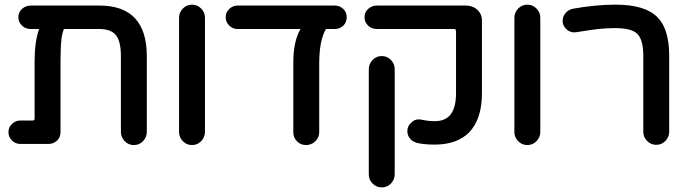

<svg xmlns="http://www.w3.org/2000/svg" viewBox="-20 -612 2986 832"><path d="M616.2 -368.2V-40Q616.2 -17.6 599.6 0Q583 16.6 560.5 16.6Q533.2 16.6 515.6 -5.9Q503.9 -21.5 503.9 -40V-368.2Q503.9 -438.5 478.5 -463.9Q456.1 -486.3 411.1 -486.3H256.8Q248 -461.9 246.1 -441.4Q242.2 -403.3 242.2 -342.8V-39.1Q242.2 -17.6 227.5 -2.9Q211.9 11.7 190.4 11.7H67.4Q46.9 11.7 31.7 -3.4Q16.6 -18.6 16.6 -39.1Q16.6 -60.5 32.2 -75.2Q47.9 -89.8 67.4 -89.8H121.1Q126 -89.8 127.9 -91.8Q129.9 -93.8 129.9 -98.6V-346.7Q129.9 -430.7 149.4 -486.3H113.3Q89.8 -486.3 74.7 -501.5Q59.6 -516.6 59.6 -537.1Q59.6 -559.6 75.7 -573.7Q91.8 -587.9 113.3 -587.9H411.1Q616.2 -587.9 616.2 -368.2Z M755.9 -40V-535.2Q755.9 -557.6 772.5 -575.2Q789.1 -591.8 812 -591.8Q835 -591.8 851.6 -575.2Q868.2 -558.6 868.2 -535.2V-40Q868.2 -17.6 851.6 0Q835 16.6 812 16.6Q789.1 16.6 772.5 0Q755.9 -16.6 755.9 -40Z M1467.8 -501Q1452.1 -486.3 1430.7 -486.3H1392.6Q1363.3 -437.5 1363.3 -336.9V-39.1Q1363.3 -16.6 1346.7 0Q1329.1 16.6 1306.2 16.6Q1283.2 16.6 1267.1 0.5Q1251 -15.6 1251 -39.1V-340.8Q1251 -433.6 1282.2 -486.3H1008.8Q988.3 -486.3 973.1 -501.5Q958 -516.6 958 -537.1Q958 -558.6 973.6 -573.2Q989.3 -587.9 1008.8 -587.9H1430.7Q1452.1 -587.9 1467.8 -573.2Q1482.4 -558.6 1482.4 -537.1Q1482.4 -515.6 1467.8 -501Z M1759.8 -7.8Q1745.1 -23.4 1745.1 -43.9Q1745.1 -66.4 1763.7 -82Q1777.3 -94.7 1793.9 -94.7Q1799.8 -94.7 1804.7 -93.8Q1835.9 -86.9 1863.3 -86.9Q1904.3 -86.9 1926.8 -109.4Q1956.1 -138.7 1956.1 -208V-477.5L1954.1 -484.4Q1952.1 -486.3 1947.3 -486.3H1613.3Q1589.8 -486.3 1574.7 -501.5Q1559.6 -516.6 1559.6 -537.1Q1559.6 -559.6 1575.7 -573.7Q1591.8 -587.9 1613.3 -587.9H1998Q2030.3 -587.9 2050.8 -567.4Q2068.4 -549.8 2068.4 -524.4V-208Q2068.4 -94.7 2011.7 -37.1Q1959 14.6 1863.3 14.6Q1821.3 14.6 1789.1 7.8Q1771.5 2.9 1759.8 -7.8ZM1578.1 143.6V-312.5Q1578.1 -335 1594.7 -352.5Q1611.3 -369.1 1634.3 -369.1Q1657.2 -369.1 1673.8 -352.5Q1690.4 -335.9 1690.4 -312.5V143.6Q1690.4 166 1673.8 183.6Q1657.2 200.2 1634.3 200.2Q1611.3 200.2 1594.7 183.6Q1578.1 167 1578.1 143.6Z M2209 -40V-535.2Q2209 -557.6 2225.6 -575.2Q2242.2 -591.8 2265.1 -591.8Q2288.1 -591.8 2304.7 -575.2Q2321.3 -558.6 2321.3 -535.2V-40Q2321.3 -17.6 2304.7 0Q2288.1 16.6 2265.1 16.6Q2242.2 16.6 2225.6 0Q2209 -16.6 2209 -40Z M2767.6 -41V-368.2Q2767.6 -439.5 2742.2 -464.8Q2733.4 -473.6 2721.7 -478.5Q2695.3 -490.2 2644.5 -490.2Q2609.4 -490.2 2572.3 -486.3Q2545.9 -483.4 2478.5 -472.7Q2473.6 -471.7 2468.8 -471.7Q2447.3 -471.7 2432.6 -487.3Q2418 -502 2418 -521.5Q2418 -543 2433.6 -558.6Q2445.3 -570.3 2462.9 -574.2Q2559.6 -591.8 2648.4 -591.8Q2774.4 -591.8 2828.1 -538.1Q2863.3 -502.9 2874 -440.4Q2879.9 -408.2 2879.9 -368.2V-41Q2879.9 -18.6 2863.3 -1Q2846.7 15.6 2823.7 15.6Q2800.8 15.6 2784.2 -1Q2767.6 -17.6 2767.6 -41Z"/></svg>

Font: FakePearl
Style: SemiBold
Weight: 400
Version: Version 1.2